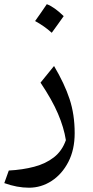

<svg xmlns="http://www.w3.org/2000/svg" viewBox="-20 -603 432 895"><path d="M328.1 17.6Q328.1 94.7 298.6 151.9Q269 209 220.5 240.5Q171.9 272 115.2 272Q59.6 272 0 250.5L21 191.9Q85.4 188.5 139.2 174.3Q192.9 160.2 231.2 130.4Q269.5 100.6 287.1 50.3Q277.8 -8.8 250.2 -73.2Q222.7 -137.7 168.9 -217.8L231.9 -295.4Q280.8 -212.9 304.4 -141.1Q328.1 -69.3 328.1 17.6ZM198.2 -583.5Q233.4 -570.3 276.9 -527.8Q263.2 -508.3 249.5 -489.3Q235.8 -470.2 221.2 -450.2Q187.5 -481 143.6 -504.9Q157.7 -524.9 171.1 -543.9Q184.6 -563 198.2 -583.5Z"/></svg>

Font: Pinar DS2-Regular
Style: Regular
Weight: 400
Designer: Amin Abedi
Version: Version 2.000